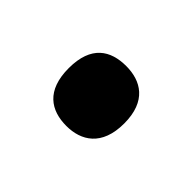

<svg xmlns="http://www.w3.org/2000/svg" viewBox="-45 -522 333 333"><g transform="rotate(45 122.0 -355.5)"><path d="M122 -282C158 -282 190 -301 190 -356C190 -411 158 -429 122 -429C84 -429 54 -411 54 -356C54 -301 84 -282 122 -282Z"/></g></svg>

Font: Noto Serif Bengali ExtraCondensed
Style: Regular
Weight: 400
Width: 2
Designer: Juan Bruce, Universal Thirst, Indian Type Foundry and the Monotype Design Team.
Foundry: Monotype Imaging Inc.
Version: Version 2.003